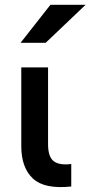

<svg xmlns="http://www.w3.org/2000/svg" viewBox="-20 -780 378 803"><path d="M278 0Q166 12 117.5 -33.5Q69 -79 69 -169V-498H181V-177Q181 -124 204.5 -106Q228 -88 278 -94ZM66 -601 191 -760H338L171 -601Z"/></svg>

Font: Syne SemiBold
Style: Regular
Weight: 600
Designer: Lucas Descroix
Foundry: Bonjour Monde
Version: Version 2.200; ttfautohint (v1.8.4)